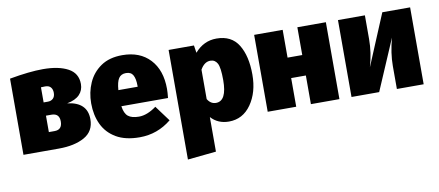

<svg xmlns="http://www.w3.org/2000/svg" viewBox="-69 -820 3001 1313"><g transform="rotate(-10 1431.5 -163.5)"><path d="M288 0H42V-529Q181 -554 274 -554Q383 -554 448 -519Q513 -484 513 -409Q513 -365 484.5 -335.5Q456 -306 398 -295Q535 -278 535 -161Q535 -77 466 -38.5Q397 0 288 0ZM270 -329Q292 -329 306 -342.5Q320 -356 320 -382Q320 -406 307.5 -420.5Q295 -435 269 -435L240 -434V-329ZM280 -123Q333 -123 333 -181Q333 -236 280 -237H240V-123Z M847 20Q748 20 684 -17.5Q620 -55 589.5 -119.5Q559 -184 559 -266Q559 -342 588 -407.5Q617 -473 676 -513.5Q735 -554 825 -554Q947 -554 1017 -479Q1087 -404 1087 -274Q1087 -249 1083 -211H759Q766 -160 791 -140Q816 -120 866 -120Q923 -120 987 -167L1067 -59Q970 20 847 20ZM892 -323V-330Q892 -378 878 -403.5Q864 -429 829 -429Q795 -429 778.5 -404.5Q762 -380 758 -323Z M1144 227V-534H1320L1328 -482Q1390 -554 1479 -554Q1583 -554 1631 -476Q1679 -398 1679 -269Q1679 -146 1621 -63Q1563 20 1466 20Q1390 20 1342 -33V207ZM1401 -121Q1476 -121 1476 -266Q1476 -354 1460 -383Q1444 -412 1412 -412Q1370 -412 1342 -362V-158Q1364 -121 1401 -121Z M2236 0H2038V-199H1936V0H1738V-534H1936V-341H2038V-534H2236Z M2821 0H2635V-160Q2635 -249 2663 -352L2512 0H2320V-534H2507V-370Q2507 -274 2479 -178L2628 -534H2821Z"/></g></svg>

Font: Trujillo Black
Style: Regular
Weight: 900
Designer: Fira Sans original fonts by bBox Type GmbH, Carrois Corporate GbR, & Edenspiekermann AG / Changes by Cristiano Sobral
Foundry: Fira Sans original fonts by bBox Type GmbH, Carrois Corporate GbR, & Edenspiekermann AG / Changes by Cristiano Sobral
Version: Version 4.301;July 28, 2020;FontCreator 13.0.0.2655 64-bit